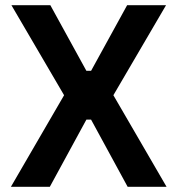

<svg xmlns="http://www.w3.org/2000/svg" viewBox="-20 -720 684 740"><path d="M22 0 227 -353 24 -700H174L313 -447H331L470 -700H620L417 -353L622 0H472L331 -259H313L172 0Z"/></svg>

Font: Space 7353
Style: Regular
Weight: 400
Designer: Christine Claussen + Ruben Lyon  (Space 7353)
Version: Version 1.000;FEAKit 1.0